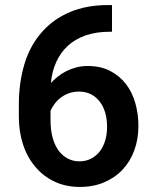

<svg xmlns="http://www.w3.org/2000/svg" viewBox="-20 -736 640 766"><path d="M426.8 -715.8H411.1Q325.2 -715.8 259.3 -688Q193.4 -660.2 148.9 -609.9Q100.1 -555.7 77.6 -480.7Q55.2 -405.8 55.2 -320.3V-270Q55.2 -210.9 72 -159.4Q88.9 -107.9 121.1 -70.3Q151.9 -33.2 197 -11.7Q242.2 9.8 298.8 9.8Q353 9.8 396.5 -9Q439.9 -27.8 470.2 -60.5Q500.5 -93.3 516.4 -137.7Q532.2 -182.1 532.2 -233.4Q532.2 -280.8 520 -324.2Q507.8 -367.7 482.4 -400.9Q457 -433.6 419.2 -453.1Q381.3 -472.7 330.1 -472.7Q305.2 -472.7 283.4 -466.8Q261.7 -460.9 243.7 -451.7Q224.6 -441.9 209.7 -429.7Q194.8 -417.5 183.1 -404.8Q187 -449.7 203.9 -487.5Q220.7 -525.4 250 -552.7Q278.8 -579.6 321 -594.5Q363.3 -609.4 418.9 -609.4H426.8ZM295.4 -370.6Q322.3 -370.6 343 -359.9Q363.8 -349.1 377.9 -330.6Q392.6 -311.5 399.9 -285.9Q407.2 -260.3 407.2 -231Q407.2 -200.7 399.7 -175.3Q392.1 -149.9 377.9 -131.8Q363.3 -113.3 342.8 -102.8Q322.3 -92.3 296.9 -92.3Q272.5 -92.3 251.5 -102.8Q230.5 -113.3 214.8 -133.8Q199.2 -154.3 190.4 -185.1Q181.6 -215.8 181.6 -256.3V-294.4Q189 -310.5 199.7 -324.2Q210.4 -337.9 224.1 -347.7Q239.3 -358.9 257.3 -364.7Q275.4 -370.6 295.4 -370.6Z"/></svg>

Font: Roboto Mono SemiBold
Style: Regular
Weight: 600
Monospace: yes
Designer: Google
Version: Version 3.000